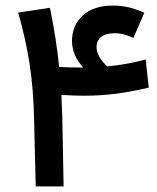

<svg xmlns="http://www.w3.org/2000/svg" viewBox="-20 -668 563 688"><path d="M280 -325Q244 -325 200 -328L203 -256L208 0H108L102 -244Q100 -348 86 -439Q72 -530 45 -623L159 -640Q182 -528 192 -428Q222 -426 278 -426Q238 -471 238 -521Q238 -576 276 -612Q314 -648 386 -648Q443 -648 497 -622L458 -532Q436 -542 421.5 -545.5Q407 -549 390 -549Q360 -549 343 -536Q326 -523 326 -499Q326 -466 364 -430Q437 -437 502 -455L513 -354Q449 -339 394.5 -332Q340 -325 280 -325Z"/></svg>

Font: FiraGO Medium
Style: Italic
Weight: 500
Italic angle: -8°
Designer: bBox Type GmbH
Foundry: bBox Type GmbH
Version: Version 1.001